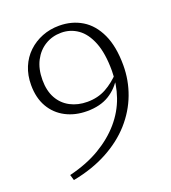

<svg xmlns="http://www.w3.org/2000/svg" viewBox="-126 -757 774 867"><g transform="rotate(-20 261.0 -324.0)"><path d="M81 15 73 -12Q159 -33 222 -70.5Q285 -108 327.5 -157.5Q370 -207 390.5 -266Q411 -325 411 -390Q411 -474 390 -527Q369 -580 333.5 -605Q298 -630 254 -630Q211 -630 176.5 -609Q142 -588 122 -549.5Q102 -511 102 -458Q102 -406 122 -370Q142 -334 178 -315Q214 -296 260 -296Q310 -296 349.5 -317.5Q389 -339 424 -377L432 -353L419 -355Q394 -310 351 -283.5Q308 -257 244 -257Q187 -257 142 -280.5Q97 -304 71.5 -348Q46 -392 46 -454Q46 -501 62 -539.5Q78 -578 107 -605.5Q136 -633 174 -648Q212 -663 256 -663Q317 -663 365 -634Q413 -605 440.5 -545.5Q468 -486 468 -396Q468 -324 443 -257.5Q418 -191 369 -136Q320 -81 247.5 -42Q175 -3 81 15Z"/></g></svg>

Font: Source Serif 4 Light
Style: Regular
Weight: 300
Designer: Frank Grießhammer
Foundry: Adobe Systems Incorporated
Version: Version 4.004;hotconv 1.0.116;makeotfexe 2.5.65601